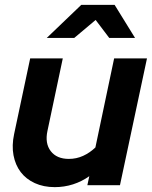

<svg xmlns="http://www.w3.org/2000/svg" viewBox="-20 -761 624 789"><path d="M238 -521 175 -223Q164 -172 188.5 -140Q213 -108 263 -108Q294 -108 321.5 -120.5Q349 -133 372 -155L449 -521H584L473 0H339L347 -37Q316 -15 280 -3.5Q244 8 205 8Q159 8 123 -8.5Q87 -25 65 -54Q43 -83 35.5 -123Q28 -163 38 -210L104 -521ZM429 -605 373 -679 285 -605H172L314 -741H451L535 -605Z"/></svg>

Font: Red Hat Display
Style: Bold Italic
Weight: 700
Italic angle: -12°
Designer: Pentagram / MCKL
Foundry: Pentagram / MCKL
Version: Version 1.003; Red Hat Display Bold Italic